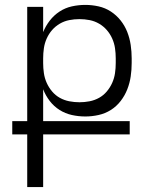

<svg xmlns="http://www.w3.org/2000/svg" viewBox="-20 -548 640 783"><path d="M91 215V0H30V-54H91V-520H156V-417Q166 -442 183 -464Q200 -486 223 -501Q246 -516 273 -522Q300 -528 328 -528Q355 -528 382 -522Q409 -516 432 -501Q455 -486 472 -464.5Q489 -443 499 -417.5Q509 -392 513 -364.5Q517 -337 517 -310V-291Q517 -263 513 -236Q509 -209 499 -183.5Q489 -158 472 -136Q455 -114 432 -99.5Q409 -85 382 -79Q355 -73 328 -73Q300 -73 273 -79Q246 -85 223 -99.5Q200 -114 183 -136Q166 -158 156 -184V-54H509V0H156V215ZM304 -131Q325 -131 345.5 -135Q366 -139 384 -149Q402 -159 415.5 -175Q429 -191 437.5 -210Q446 -229 449 -249.5Q452 -270 452 -291V-310Q452 -331 449 -351.5Q446 -372 437.5 -391Q429 -410 415.5 -425.5Q402 -441 384 -451.5Q366 -462 345.5 -466Q325 -470 304 -470Q283 -470 262.5 -466Q242 -462 224 -451.5Q206 -441 192.5 -425.5Q179 -410 170.5 -391Q162 -372 159 -351.5Q156 -331 156 -310V-291Q156 -270 159 -249.5Q162 -229 170.5 -210Q179 -191 192.5 -175Q206 -159 224 -149Q242 -139 262.5 -135Q283 -131 304 -131Z"/></svg>

Font: Iosevka Light Extended
Style: Regular
Weight: 300
Width: 7
Monospace: yes
Designer: Belleve Invis
Foundry: Belleve Invis
Version: Version 32.5.0; ttfautohint (v1.8.4)